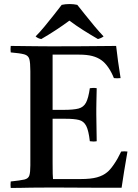

<svg xmlns="http://www.w3.org/2000/svg" viewBox="-20 -928 680 949"><path d="M33 1Q31 -14 33 -31Q80 -36 100 -40.5Q120 -45 125 -60.5Q130 -76 130 -111V-576Q130 -618 125 -636Q120 -654 99.5 -659.5Q79 -665 33 -669Q31 -684 33 -701Q59 -701 78.5 -700.5Q98 -700 118 -700Q138 -700 166 -699.5Q194 -699 237 -699Q316 -699 385 -699.5Q454 -700 500 -700.5Q546 -701 554 -701Q558 -664 563.5 -625Q569 -586 576 -542Q559 -540 543 -542Q531 -572 515 -595Q499 -618 482 -630Q463 -644 436.5 -651Q410 -658 371 -658H240V-385H295Q343 -385 368 -391.5Q393 -398 405 -420.5Q417 -443 424 -492Q442 -495 458 -492Q457 -448 456.5 -424.5Q456 -401 456 -390Q456 -379 456 -372Q456 -366 456 -362L458 -230Q443 -227 424 -230Q418 -283 406 -306Q394 -329 370.5 -335Q347 -341 304 -341H240V-124Q240 -90 240.5 -69.5Q241 -49 242 -43H379Q429 -43 459.5 -51.5Q490 -60 510 -77Q524 -88 543 -115.5Q562 -143 579 -179Q595 -181 610 -179Q600 -123 593 -78Q586 -33 581 0Q536 0 483 0Q430 0 377 -0.5Q324 -1 280.5 -1Q237 -1 211 -1Q164 -1 134.5 -0.5Q105 0 82.5 0.5Q60 1 33 1ZM323 -826Q292 -803 257 -780Q222 -757 184 -735Q167 -738 156 -748Q177 -769 200.5 -797.5Q224 -826 246.5 -854.5Q269 -883 285 -904Q293 -906 303.5 -907Q314 -908 324 -908Q333 -908 343.5 -907Q354 -906 362 -904Q379 -883 401.5 -854.5Q424 -826 448 -797.5Q472 -769 492 -748Q480 -739 464 -735Q426 -757 390.5 -779.5Q355 -802 323 -826Z"/></svg>

Font: Tiro Devanagari Hindi
Style: Regular
Weight: 400
Designer: Devanagari: John Hudson & Fiona Ross. Latin: John Hudson.
Foundry: Tiro Typeworks Ltd.
Version: Version 1.52